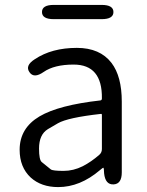

<svg xmlns="http://www.w3.org/2000/svg" viewBox="-20 -749 599 782"><path d="M217 13Q148 13 105 -26Q60 -68 60 -139Q60 -227 141 -275Q219 -321 389 -340Q395 -341 395 -348Q397 -486 280 -486Q201 -486 158 -456Q118 -428 100 -455Q81 -482 122 -508Q191 -554 293 -554Q387 -554 434 -493Q476 -438 476 -335V-47Q476 0 443 2Q409 4 404 -43L403 -60Q402 -66 400.5 -66Q399 -66 387 -56Q306 13 217 13ZM239 -53Q279 -53 317 -72Q352 -90 385 -119Q395 -128 395 -142V-281Q395 -286 390 -285Q256 -270 216 -247Q195 -235 175 -223Q139 -201 139 -144Q139 -98 150 -89Q168 -74 187 -59Q195 -53 239 -53ZM199 -671Q151 -671 151 -700Q151 -729 199 -729H394Q442 -729 442 -700Q442 -671 394 -671Z"/></svg>

Font: Resource Han Rounded JP Normal
Style: Regular
Weight: 350
Designer: Cyano Hao (round all glyphs); Ryoko NISHIZUKA 西塚涼子 (kana, bopomofo & ideographs); Paul D. Hunt (Latin, Greek & Cyrillic)
Foundry: Cyano Hao
Version: 0.990